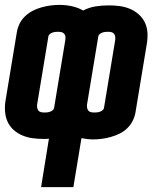

<svg xmlns="http://www.w3.org/2000/svg" viewBox="-24 -560 644 785"><path d="M144 205 176 7Q171 8 165.5 8Q160 8 154 8Q131 8 109 5Q87 2 67 -6.5Q47 -15 31 -29.5Q15 -44 6.5 -63.5Q-2 -83 -3.5 -106Q-5 -129 -1 -151L45 -429Q48 -447 56.5 -464Q65 -481 79.5 -494.5Q94 -508 111 -516.5Q128 -525 146 -530Q164 -535 182 -537.5Q200 -540 219 -540Q245 -540 270 -534.5Q295 -529 316 -517Q341 -530 367.5 -534Q394 -538 421 -538Q444 -538 466 -535Q488 -532 508 -523.5Q528 -515 544 -500.5Q560 -486 569 -466.5Q578 -447 579 -424Q580 -401 576 -379L530 -101Q527 -83 518.5 -66Q510 -49 496 -35.5Q482 -22 464.5 -13.5Q447 -5 429 0Q411 5 393 7.5Q375 10 357 10Q344 10 332.5 8.5Q321 7 309 5L276 205ZM157 -100Q163 -100 168.5 -100.5Q174 -101 180 -103Q186 -105 191 -109Q196 -113 197 -118L243 -396Q244 -403 243.5 -410Q243 -417 238.5 -422Q234 -427 227.5 -428.5Q221 -430 214 -430Q208 -430 202.5 -429.5Q197 -429 191 -427Q185 -425 180 -421Q175 -417 174 -412L128 -134Q127 -127 128 -120Q129 -113 133 -108Q137 -103 143.5 -101.5Q150 -100 157 -100ZM361 -100Q367 -100 372.5 -100.5Q378 -101 384 -103Q390 -105 395 -109Q400 -113 401 -118L447 -396Q448 -403 447 -410Q446 -417 442 -422Q438 -427 431.5 -428.5Q425 -430 418 -430Q413 -430 407 -429.5Q401 -429 395 -427Q389 -425 384 -421Q379 -417 378 -412L332 -134Q331 -127 332 -120Q333 -113 337 -108Q341 -103 347.5 -101.5Q354 -100 361 -100Z"/></svg>

Font: Iosevka Curly Heavy Extended
Style: Italic
Weight: 900
Width: 7
Italic angle: -9°
Monospace: yes
Designer: Belleve Invis
Foundry: Belleve Invis
Version: Version 11.1.0; ttfautohint (v1.8.3)